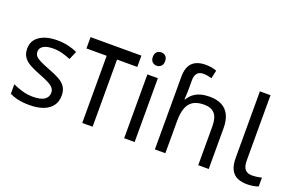

<svg xmlns="http://www.w3.org/2000/svg" viewBox="-93 -1135 2337 1515"><g transform="rotate(20 1075.0 -377.5)"><path d="M434 -148Q434 -96 408 -61Q382 -26 334 -8Q286 10 220 10Q164 10 123.5 1Q83 -8 52 -24V-104Q84 -88 129.5 -74.5Q175 -61 222 -61Q289 -61 319 -82.5Q349 -104 349 -140Q349 -160 338 -176Q327 -192 298.5 -208Q270 -224 217 -244Q165 -264 128 -284Q91 -304 71 -332Q51 -360 51 -404Q51 -472 106.5 -509Q162 -546 252 -546Q301 -546 343.5 -536.5Q386 -527 423 -510L393 -440Q359 -454 322 -464Q285 -474 246 -474Q192 -474 163.5 -456.5Q135 -439 135 -409Q135 -387 148 -371.5Q161 -356 191.5 -341.5Q222 -327 273 -307Q324 -288 360 -268Q396 -248 415 -219.5Q434 -191 434 -148Z M917 -659V-564H747V0H660V-564H490V-659Z M1100 -536V0H1012V-536ZM1057 -737Q1077 -737 1092.5 -723.5Q1108 -710 1108 -681Q1108 -653 1092.5 -639Q1077 -625 1057 -625Q1035 -625 1020 -639Q1005 -653 1005 -681Q1005 -710 1020 -723.5Q1035 -737 1057 -737Z M1270 -611Q1270 -665 1287.5 -699Q1305 -733 1338.5 -749Q1372 -765 1418 -765Q1447 -765 1471.5 -760.5Q1496 -756 1512 -749L1497 -680Q1481 -685 1463.5 -688.5Q1446 -692 1426 -692Q1392 -692 1375 -671.5Q1358 -651 1358 -613V-535Q1358 -513 1356.5 -488Q1355 -463 1354 -452H1359Q1378 -483 1403.5 -502Q1429 -521 1462 -530Q1495 -539 1535 -539Q1595 -539 1636.5 -518Q1678 -497 1700 -453.5Q1722 -410 1722 -343V0H1634V-326Q1634 -398 1605 -431.5Q1576 -465 1516 -465Q1458 -465 1423.5 -443.5Q1389 -422 1373.5 -379Q1358 -336 1358 -271V0H1270Z M2045 10Q2001 10 1966.5 -4.5Q1932 -19 1912 -55.5Q1892 -92 1892 -157V-714H1981V-165Q1981 -117 1999.5 -93Q2018 -69 2058 -69Q2080 -69 2103.5 -72.5Q2127 -76 2140 -80V-6Q2126 1 2098.5 5.5Q2071 10 2045 10Z"/></g></svg>

Font: umalayalam05
Style: Book
Weight: 400
Designer: Jelle Bosma - Monotype Design Team
Foundry: Monotype Imaging Inc.
Version: Version 2.003